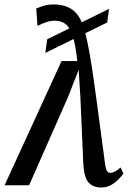

<svg xmlns="http://www.w3.org/2000/svg" viewBox="-52 -828 574 858"><path d="M401 10Q364 10 343.5 -13Q323 -36 320 -101L307 -398L299.5 -516L252.5 -395.5L78 0H-31.5L223 -555H293.5Q285.5 -628.5 272.8 -667.5Q260 -706.5 240.5 -721Q221 -735.5 192 -735.5Q174 -735.5 154 -728.8Q134 -722 115.5 -712L110 -790Q126.5 -797 144.5 -802.5Q162.5 -808 188.5 -808Q238 -808 270.2 -785.5Q302.5 -763 318 -715Q329 -685.5 338.2 -641.8Q347.5 -598 357 -537Q366.5 -476 377.5 -394.5L418 -92.5Q421.5 -69 427.5 -62.2Q433.5 -55.5 440.5 -55.5Q450 -55.5 460.8 -61Q471.5 -66.5 487 -79.5L499.5 -52.5Q479 -24 454 -7Q429 10 401 10ZM150.5 -591.5 159 -652.5 435.5 -788.5 427 -727.5Z"/></svg>

Font: Merriweather Medium
Style: Italic
Weight: 500
Italic angle: -7.8°
Version: Version 2.101